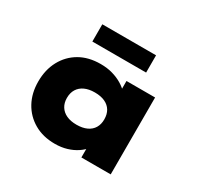

<svg xmlns="http://www.w3.org/2000/svg" viewBox="-160 -953 1197 1157"><g transform="rotate(30 438.0 -374.5)"><path d="M349 9Q267 9 205.5 -26.5Q144 -62 110 -124Q76 -186 76 -267Q76 -349 110 -412Q144 -475 205 -510.5Q266 -546 350 -546Q396 -546 434 -535Q472 -524 501.5 -506Q531 -488 551.5 -465.5Q572 -443 580 -422L535 -417V-535H734V0H530V-142L573 -130Q567 -103 547.5 -78Q528 -53 499 -33.5Q470 -14 432 -2.5Q394 9 349 9ZM405 -156Q447 -156 476 -169.5Q505 -183 520 -208Q535 -233 535 -267Q535 -303 520 -328Q505 -353 476 -366.5Q447 -380 405 -380Q364 -380 335 -366.5Q306 -353 290.5 -328Q275 -303 275 -267Q275 -233 290.5 -208Q306 -183 335 -169.5Q364 -156 405 -156ZM238 -638V-758H612V-638Z"/></g></svg>

Font: Lexend Giga Black
Style: Regular
Weight: 900
Designer: Bonnie Shaver-Troup, Thomas Jockin
Foundry: Lexend
Version: Version 1.007